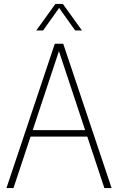

<svg xmlns="http://www.w3.org/2000/svg" viewBox="-20 -964 605 984"><path d="M13 0 261 -740H304L552 0H515L276 -720H288L49 0ZM123 -264 133 -297H432L442 -264ZM166 -808 264 -944H302L400 -808H365L279 -929H287L201 -808Z"/></svg>

Font: Encode Sans SC Condensed Thin
Style: Regular
Weight: 100
Width: 3
Designer: Multiple Designers
Foundry: Impallari Type
Version: Version 3.002